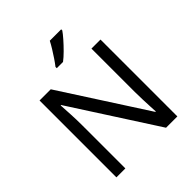

<svg xmlns="http://www.w3.org/2000/svg" viewBox="-251 -1103 1261 1261"><g transform="rotate(-45 380.0 -472.0)"><path d="M663 0H558L176 -593H172Q174 -558 177 -506Q180 -454 180 -399V0H97V-714H201L582 -123H586Q585 -139 583.5 -171Q582 -203 580.5 -241Q579 -279 579 -311V-714H663ZM528 -934Q516 -916 491 -887.5Q466 -859 437.5 -830.5Q409 -802 385 -784H327V-796Q342 -815 359.5 -841Q377 -867 394 -894.5Q411 -922 422 -944H528Z"/></g></svg>

Font: Noto Sans Buhid
Style: Regular
Weight: 400
Designer: Monotype Design Team
Foundry: Monotype Imaging Inc.
Version: Version 2.001